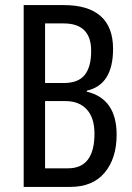

<svg xmlns="http://www.w3.org/2000/svg" viewBox="-20 -734 517 754"><path d="M231 -714Q326 -714 375 -671Q424 -628 424 -542Q424 -401 321 -378V-374Q438 -346 438 -205Q438 -112 391 -56Q344 0 256 0H73V-714ZM231 -408Q287 -408 312.5 -439.5Q338 -471 338 -534Q338 -642 230 -642H157V-408ZM157 -337V-73H247Q351 -73 351 -209Q351 -271 321 -304Q291 -337 237 -337Z"/></svg>

Font: Noto Sans Georgian ExtraCondensed
Style: Regular
Weight: 400
Width: 2
Designer: Monotype Design Team, Akaki Razmadze
Foundry: Google LLC
Version: Version 2.005; ttfautohint (v1.8.4.7-5d5b)